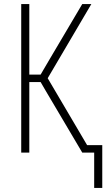

<svg xmlns="http://www.w3.org/2000/svg" viewBox="-20 -755 540 950"><path d="M446 175V0H387L206 -306L181 -349H125V0H85V-735H125V-386H181L225 -461L387 -735H432L216 -368L411 -37H486V175Z"/></svg>

Font: Iosevka Curly Extralight
Style: Regular
Weight: 200
Monospace: yes
Designer: Belleve Invis
Foundry: Belleve Invis
Version: Version 22.1.2; ttfautohint (v1.8.4)